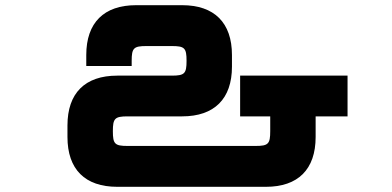

<svg xmlns="http://www.w3.org/2000/svg" viewBox="-20 -720 1510 740"><path d="M432 0H1005C1129 0 1196.5 -67.5 1196.5 -192V-271.5H1319.5V-428.5H905.5V-271.5H1021.5V-214.5C1021.5 -165 1014 -157.5 964.5 -157.5H472C422.5 -157.5 415 -165 415 -214.5C415 -263.5 422.5 -271.5 472 -271.5H682C806 -271.5 874 -339 874 -463V-508C874 -632.5 806 -700 682 -700H504.5C380.5 -700 312.5 -632.5 312.5 -508V-465.5H487.5V-485.5C487.5 -535 495.5 -542.5 544.5 -542.5H642C691.5 -542.5 699 -535 699 -485.5C699 -436.5 691.5 -428.5 642 -428.5H432C307.5 -428.5 240 -361 240 -236.5V-192C240 -67.5 307.5 0 432 0Z"/></svg>

Font: Melete Bold
Style: Regular
Weight: 700
Width: 6
Designer: Sora Sagano
Foundry: DOT COLON
Version: Version 0.200;FEAKit 1.0